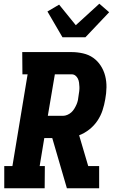

<svg xmlns="http://www.w3.org/2000/svg" viewBox="-20 -1016 640 1036"><path d="M3 0V-120H47L129 -615H101L100 -735H365Q397 -735 428 -728Q459 -721 483 -704Q507 -687 523.5 -661.5Q540 -636 547.5 -606.5Q555 -577 554.5 -545Q554 -513 548 -481Q543 -451 533.5 -421.5Q524 -392 506 -365Q488 -338 462 -317.5Q436 -297 407 -286L456 -120H515V0H341L262 -271H219L194 -120H222L221 0ZM238 -391H319Q331 -391 343 -396Q355 -401 364.5 -409.5Q374 -418 381 -429.5Q388 -441 393 -452.5Q398 -464 400.5 -476Q403 -488 404 -500Q406 -512 407.5 -524Q409 -536 408.5 -547.5Q408 -559 406.5 -570.5Q405 -582 400 -592Q395 -602 386.5 -608.5Q378 -615 366 -615H276ZM317 -815 236 -954 299 -991 389 -880 516 -996 569 -950 441 -815Z"/></svg>

Font: Iosevka Etoile Heavy
Style: Italic
Weight: 900
Italic angle: -9°
Designer: Belleve Invis
Foundry: Belleve Invis
Version: Version 22.1.2; ttfautohint (v1.8.4)